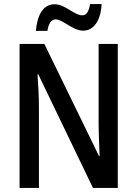

<svg xmlns="http://www.w3.org/2000/svg" viewBox="-20 -932 681 952"><path d="M158 -779H215C221 -817 235 -836 256 -836C291 -836 341 -780 392 -780C444 -780 479 -827 484 -912H427C420 -876 410 -856 388 -856C348 -856 303 -911 251 -911C189 -911 164 -849 158 -779ZM564 0V-714H469V-319C469 -273 472 -212 474 -158H471L200 -714H77V0H173V-400C173 -450 170 -507 166 -563H170L441 0Z"/></svg>

Font: Noto Sans Devanagari Condensed Medium
Style: Regular
Weight: 500
Width: 3
Designer: Jelle Bosma - Monotype Design Team
Foundry: Monotype Imaging Inc.
Version: Version 2.004